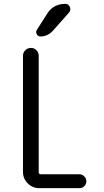

<svg xmlns="http://www.w3.org/2000/svg" viewBox="-20 -980 540 1000"><path d="M226.6 -910.2Q258.8 -960 320.3 -960Q336.9 -960 343.8 -943.8Q350.6 -927.7 339.8 -915L255.9 -820.3Q228.5 -790 190.4 -790Q177.7 -790 171.4 -802.2Q165 -814.5 171.9 -824.2ZM184.6 0Q149.4 0 124.5 -24.9Q99.6 -49.8 99.6 -85V-689.5Q99.6 -706.1 111.8 -718.3Q124 -730.5 141.1 -730.5Q158.2 -730.5 169.9 -718.3Q181.6 -706.1 181.6 -689.5V-83Q181.6 -72.3 193.4 -72.3H393.6Q408.2 -72.3 418.9 -61.5Q429.7 -50.8 429.7 -36.1Q429.7 -21.5 419.4 -10.7Q409.2 0 393.6 0Z"/></svg>

Font: Rounded-X Mgen+ 1m regular
Style: Regular
Weight: 400
Designer: [Source Han Sans]
Ryoko NISHIZUKA  (kana & ideographs); Paul D. Hunt (Latin, Greek & Cyrillic); Wenlong ZHANG  (bopomofo
Version: Version 1.059.20150602